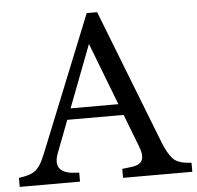

<svg xmlns="http://www.w3.org/2000/svg" viewBox="-53 -757 832 809"><g transform="rotate(-5 363.0 -352.5)"><path d="M-2 0V-38L21 -42Q46 -47 61.5 -56.5Q77 -66 88.5 -84Q100 -102 112 -132L343 -705H387L612 -129Q629 -88 648 -66Q667 -44 709 -40L728 -38V0H435V-38L469 -42Q511 -46 520 -67.5Q529 -89 513 -128L327 -611H355L171 -130Q155 -89 169 -66.5Q183 -44 224 -40L253 -38V0ZM205 -264V-311H507V-264Z"/></g></svg>

Font: Hedvig Letters Serif
Style: Regular
Weight: 400
Designer: Alexander Örn & Tor Weibull
Foundry: Kanon Foundry
Version: Version 1.000